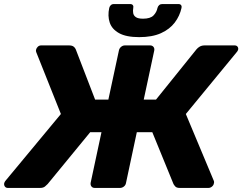

<svg xmlns="http://www.w3.org/2000/svg" viewBox="-29 -923 1190 943"><path d="M1123.2 -700Q1133 -700 1137.7 -693.7Q1142.5 -687.4 1140.5 -678.8Q1138.9 -672.9 1133.7 -667L883.7 -363.1L1021.6 -33.8Q1023.6 -28.8 1021.6 -22.8Q1020.2 -13.4 1012.2 -6.7Q1004.2 0 994.9 0H854.1Q838.3 0 831.9 -7.2Q825.5 -14.5 823.1 -19.2L719 -273.8H643L589.9 -24.7Q588.2 -13.9 579.5 -6.9Q570.7 0 560.1 0H436.7Q426.1 0 420.4 -6.9Q414.6 -13.9 416.2 -25.1L469.4 -273.8H414.1L205.1 -19.2Q200.7 -14.5 192.1 -7.2Q183.5 0 167.6 0H9.5Q0.1 0 -4.9 -6.7Q-9.9 -13.4 -8.5 -22.8Q-7.5 -25.1 -6.4 -28.4Q-5.2 -31.8 -3.2 -33.8L270.1 -363.1L148.9 -667Q146.5 -673.1 148.1 -678.8Q150.1 -687.4 156.9 -693.7Q163.6 -700 173.4 -700H309.4Q324.5 -700 332.3 -694.3Q340.1 -688.6 343.1 -680.6L438.2 -433.7H503.2L555 -674.9Q557 -685.5 565.6 -692.8Q574.1 -700 584.7 -700H708.1Q718.7 -700 724.7 -692.8Q730.6 -685.5 728.6 -674.9L676.9 -433.7H737.1L935.9 -680.6Q942.3 -688.6 952.3 -694.3Q962.4 -700 976.9 -700ZM654.7 -740.6Q591.1 -740.6 555.9 -760.1Q520.7 -779.6 509.9 -812.2Q499 -844.9 507.5 -884.1Q509.5 -892.1 515.2 -897.6Q520.9 -903.1 530.5 -903.1H610.5Q619.5 -903.1 623.5 -897.6Q627.5 -892.1 625.5 -884.1Q623.1 -870.6 625.2 -858.4Q627.4 -846.2 638.5 -838.7Q649.6 -831.2 673.5 -831.2Q709.5 -831.2 725 -847.2Q740.5 -863.2 744.5 -884.1Q746.5 -892.1 752.5 -897.6Q758.5 -903.1 767.5 -903.1H847.5Q856.5 -903.1 860.5 -897.6Q864.5 -892.1 862.5 -884.1Q854 -844.9 829.3 -812.2Q804.6 -779.6 761.7 -760.1Q718.7 -740.6 654.7 -740.6Z"/></svg>

Font: Rubik Light
Style: Italic
Weight: 300
Italic angle: -12°
Designer: Hubert and Fischer
Foundry: Hubert and Fischer
Version: Version 2.300;gftools[0.9.30]